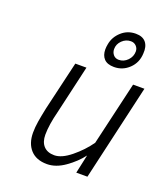

<svg xmlns="http://www.w3.org/2000/svg" viewBox="-137 -834 815 940"><g transform="rotate(20 270.0 -364.5)"><path d="M294 -616Q294 -629 297 -644Q304 -683 335 -711Q366 -739 409 -739Q445 -739 462 -718Q479 -697 476 -660Q474 -612 441 -580.5Q408 -549 363 -549Q328 -549 311 -567Q294 -585 294 -616ZM438 -657Q438 -673 427 -684.5Q416 -696 399 -696Q373 -696 353.5 -677Q334 -658 334 -632Q334 -615 344.5 -602.5Q355 -590 373 -590Q399 -590 418.5 -610Q438 -630 438 -657ZM101 -112Q101 -140 106 -170.5Q111 -201 120 -244L180 -500H238L180 -248Q161 -174 161 -123Q161 -85 180.5 -64Q200 -43 236 -43Q274 -43 322 -82Q370 -121 404 -169L481 -500H540L425 0H367L388 -97Q357 -56 310 -23Q263 10 217 10Q161 10 131 -23Q101 -56 101 -112Z"/></g></svg>

Font: Cairo Light
Style: Italic
Weight: 300
Italic angle: -13°
Designer: Mohamed Gaber, Accademia di Belle Arti di Urbino and others
Foundry: Kief Type Foundry, Accademia di Belle Arti di Urbino and others
Version: Version 3.011